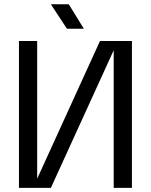

<svg xmlns="http://www.w3.org/2000/svg" viewBox="-20 -902 725 922"><path d="M71 0V-705H158.5V-43.9L460.1 -705H613.5V0H526V-660.6L224.4 0ZM310.2 -881.6 382.7 -764H301.4L224.2 -881.6Z"/></svg>

Font: TikTok Sans Light
Style: Regular
Weight: 300
Version: Version 4.000